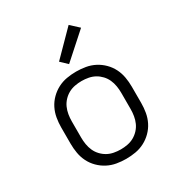

<svg xmlns="http://www.w3.org/2000/svg" viewBox="-180 -889 960 1022"><g transform="rotate(-30 300.0 -377.5)"><path d="M300 8Q271 8 242 3Q213 -2 187 -15.5Q161 -29 140 -50Q119 -71 106 -97Q93 -123 88 -152Q83 -181 83 -210V-310Q83 -339 88 -368Q93 -397 106 -423Q119 -449 140 -470Q161 -491 187 -504.5Q213 -518 242 -523Q271 -528 300 -528Q329 -528 358 -523Q387 -518 413 -504.5Q439 -491 460 -470Q481 -449 494 -423Q507 -397 512 -368Q517 -339 517 -310V-210Q517 -181 512 -152Q507 -123 494 -97Q481 -71 460 -50Q439 -29 413 -15.5Q387 -2 358 3Q329 8 300 8ZM300 -50Q321 -50 342 -54Q363 -58 381 -68Q399 -78 413.5 -93.5Q428 -109 436.5 -128Q445 -147 448.5 -168Q452 -189 452 -210V-310Q452 -331 448.5 -352Q445 -373 436.5 -392Q428 -411 413.5 -426.5Q399 -442 381 -452Q363 -462 342 -466Q321 -470 300 -470Q279 -470 258 -466Q237 -462 219 -452Q201 -442 186.5 -426.5Q172 -411 163.5 -392Q155 -373 151.5 -352Q148 -331 148 -310V-210Q148 -189 151.5 -168Q155 -147 163.5 -128Q172 -109 186.5 -93.5Q201 -78 219 -68Q237 -58 258 -54Q279 -50 300 -50ZM288 -581 248 -619 390 -763 440 -717Z"/></g></svg>

Font: Iosevka Aile Custom Light
Style: Regular
Weight: 300
Designer: Belleve Invis
Foundry: Belleve Invis
Version: Version 17.0.2; ttfautohint (v1.8.3)